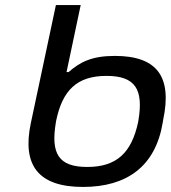

<svg xmlns="http://www.w3.org/2000/svg" viewBox="-20 -730 675 759"><path d="M623 -244 625 -256C661 -426 602 -509 434 -509C343 -509 297 -485 251 -445H243L299 -710H201L102 -244C66 -75 133 9 308 9C480 9 594 -71 623 -244ZM201 -247 202 -253C227 -373 284 -430 401 -430C515 -430 548 -377 527 -253L526 -247C500 -126 441 -70 325 -70C211 -70 180 -123 201 -247Z"/></svg>

Font: LT Wave
Style: Italic
Weight: 400
Designer: Daniel Lyons
Version: Version 2.5 (Glyphs App)